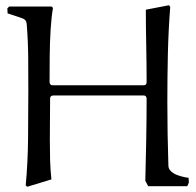

<svg xmlns="http://www.w3.org/2000/svg" viewBox="-20 -710 746 732"><path d="M699 -32 700 -14 694 0H545L534 -21Q536 -94 537.5 -177.5Q539 -261 539 -334Q539 -338 536.5 -342Q534 -346 527 -346H184Q171 -346 171 -334Q171 -300 170.5 -259.5Q170 -219 170 -178Q170 -135 171 -99.5Q172 -64 176 -26L84 2L78 -3Q86 -88 87 -182Q88 -276 88 -367Q88 -429 87.5 -491.5Q87 -554 82 -616Q81 -630 74.5 -635Q68 -640 53 -644.5Q38 -649 9 -659L8 -678L15 -685H177L182 -680Q176 -646 173 -597.5Q170 -549 169.5 -496Q169 -443 169 -397Q169 -393 171.5 -389Q174 -385 181 -385H527Q535 -385 537 -389Q539 -393 539 -397Q539 -462 537.5 -535.5Q536 -609 536 -673L624 -690L629 -684Q622 -593 620 -503Q618 -413 618 -322Q618 -261 619 -200.5Q620 -140 622 -79Q622 -66 632.5 -56.5Q643 -47 657.5 -42Q672 -37 684 -34.5Q696 -32 699 -32Z"/></svg>

Font: Aref Ruqaa Ink
Style: Regular
Weight: 400
Designer: Abdullah Aref
Version: Version 1.005